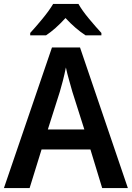

<svg xmlns="http://www.w3.org/2000/svg" viewBox="-20 -959 673 979"><path d="M410 -299H224L285 -491Q292 -514 300.5 -547Q309 -580 316 -615Q322 -586 332.5 -549.5Q343 -513 349 -491ZM501 0H632L388 -717H245L0 0H131L192 -197H441ZM380 -939H251Q231 -905 195.5 -862Q160 -819 134 -791V-779H215Q262 -810 314 -867Q365 -812 416 -779H497V-791Q471 -819 435 -862Q399 -905 380 -939Z"/></svg>

Font: Noto Sans Display Medium
Style: Regular
Weight: 500
Designer: Monotype Design Team
Foundry: Monotype Imaging Inc.
Version: Version 1.900